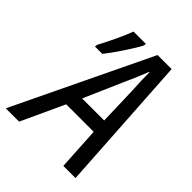

<svg xmlns="http://www.w3.org/2000/svg" viewBox="-259 -832 948 948"><g transform="rotate(45 215.0 -358.0)"><path d="M287 -716H385L430 0H345L332 -225H140L36 0H-57ZM329 -301 323 -502Q318 -576 319 -627H316Q290 -560 262 -500L175 -301ZM40 -540Q58 -573 83.5 -626.5Q109 -680 121 -714H207L206 -702Q192 -674 154 -616.5Q116 -559 90 -527H39Z"/></g></svg>

Font: Noto Sans UI Narrow
Style: Italic
Weight: 400
Width: 4
Italic angle: -12°
Designer: Monotype Design Team
Foundry: Monotype Imaging Inc.
Version: Version 1.001